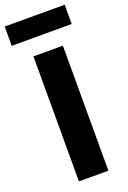

<svg xmlns="http://www.w3.org/2000/svg" viewBox="-188 -972 686 1029"><g transform="rotate(-20 155.0 -458.0)"><path d="M73.5 0V-713H241.5V0ZM-16.5 -806V-916H325.5V-806Z"/></g></svg>

Font: Commissioner
Style: Bold
Weight: 700
Designer: Kostas Bartsokas
Foundry: Kostas Bartsokas
Version: Version 1.000; ttfautohint (v1.8.3)